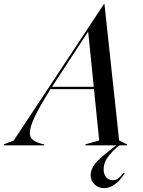

<svg xmlns="http://www.w3.org/2000/svg" viewBox="-102 -750 736 991"><path d="M126 -5V0H-82V-5L-31 -25L435 -730H437L513 -25L553 -5V0H514Q477 30 455 60Q433 90 433 124Q433 150 446.5 165Q460 180 480 180Q498 180 510 170Q522 160 533 144H542Q492 221 436 221Q406 221 386 202Q366 183 366 155Q366 118 398.5 84Q431 50 496 2V0H339V-5L410 -25L383 -290H159Q102 -200 77 -146.5Q52 -93 52 -64Q52 -41 67 -28.5Q82 -16 112 -8ZM382 -302 353 -587 190 -338Q174 -314 167 -302Z"/></svg>

Font: Nyght Serif Italic
Style: Regular
Weight: 400
Italic angle: -16°
Designer: Maksym Kobuzan
Version: Version 0.410